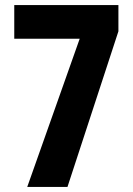

<svg xmlns="http://www.w3.org/2000/svg" viewBox="-20 -734 521 754"><path d="M87 0H245L445 -611V-714H36V-582H293Z"/></svg>

Font: Noto Sans Lao UI ExtCond ExtBd
Style: Regular
Weight: 800
Width: 2
Designer: Monotype Design Team
Foundry: Monotype Imaging Inc.
Version: Version 2.000